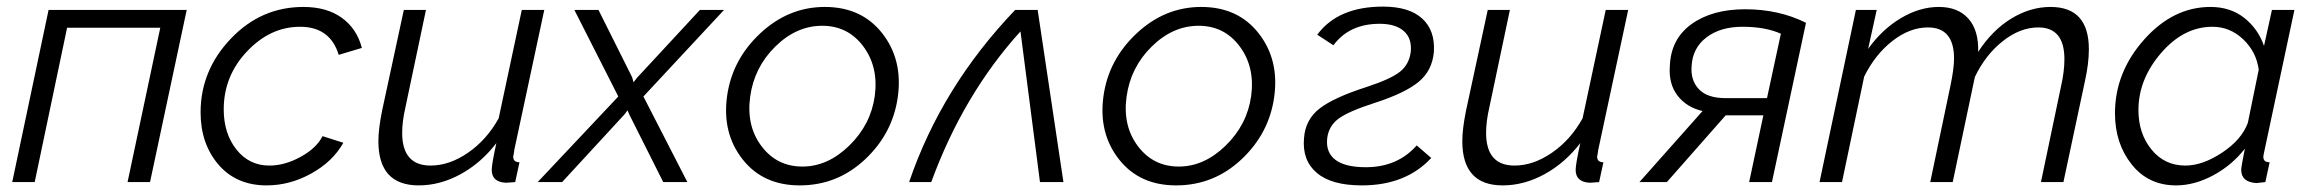

<svg xmlns="http://www.w3.org/2000/svg" viewBox="-20 -551 6993 581"><path d="M17 0 127 -521H545L434 0H366L465 -467H183L85 0Z M587 -211Q587 -338 678.5 -434Q770 -530 898 -530Q969 -530 1014.5 -497Q1060 -464 1075 -406L1005 -385Q979 -470 888 -470Q798 -470 727.5 -395.5Q657 -321 657 -220Q657 -147 695.5 -98.5Q734 -50 795 -50Q842 -50 890 -76.5Q938 -103 956 -139L1019 -119Q987 -62 922 -26Q857 10 787 10Q695 10 641 -53Q587 -116 587 -211Z M1125 -124Q1125 -160 1136 -215L1202 -521H1269L1207 -227Q1197 -184 1197 -149Q1197 -50 1283 -50Q1340 -50 1396.5 -89Q1453 -128 1489 -193L1559 -521H1627L1536 -96Q1536 -92 1534.5 -85.5Q1533 -79 1533 -77Q1533 -60 1552 -60L1539 0Q1512 2 1511 2Q1468 0 1468 -37Q1468 -54 1482 -118Q1436 -58 1374 -24Q1312 10 1247 10Q1125 10 1125 -124Z M1851 -259 1718 -521H1791L1893 -317L1897 -302L1908 -316L2098 -521H2171L1927 -259L2060 0H1987L1885 -203L1879 -217L1869 -204L1681 0H1607Z M2400 10Q2289 10 2227 -69Q2165 -148 2180 -259Q2195 -370 2280.5 -450Q2366 -530 2476 -530Q2587 -530 2649.5 -450.5Q2712 -371 2697 -259Q2682 -148 2598 -69Q2514 10 2400 10ZM2627 -260Q2639 -348 2592.5 -410.5Q2546 -473 2468 -473Q2390 -473 2326 -410Q2262 -347 2250 -258Q2238 -170 2284.5 -108.5Q2331 -47 2408 -47Q2485 -47 2550 -110.5Q2615 -174 2627 -260Z M2731 0Q2829 -288 3052 -521H3120L3198 0H3127L3068 -456Q2895 -265 2798 0Z M3539 10Q3428 10 3366 -69Q3304 -148 3319 -259Q3334 -370 3419.5 -450Q3505 -530 3615 -530Q3726 -530 3788.5 -450.5Q3851 -371 3836 -259Q3821 -148 3737 -69Q3653 10 3539 10ZM3766 -260Q3778 -348 3731.5 -410.5Q3685 -473 3607 -473Q3529 -473 3465 -410Q3401 -347 3389 -258Q3377 -170 3423.5 -108.5Q3470 -47 3547 -47Q3624 -47 3689 -110.5Q3754 -174 3766 -260Z M4101 10Q4009 10 3964.5 -28Q3920 -66 3926 -133Q3930 -189 3973 -222.5Q4016 -256 4116 -288Q4189 -312 4216.5 -334Q4244 -356 4249 -394Q4253 -435 4228 -457Q4203 -479 4155 -479Q4063 -479 4015 -414L3966 -446Q4029 -531 4165 -531Q4244 -531 4283.5 -495Q4323 -459 4319 -394Q4314 -337 4272.5 -303Q4231 -269 4141 -240Q4060 -214 4030 -191.5Q4000 -169 3996 -131Q3992 -89 4021.5 -67Q4051 -45 4113 -45Q4209 -45 4267 -111L4311 -73Q4234 10 4101 10Z M4405 -124Q4405 -160 4416 -215L4482 -521H4549L4487 -227Q4477 -184 4477 -149Q4477 -50 4563 -50Q4620 -50 4676.5 -89Q4733 -128 4769 -193L4839 -521H4907L4816 -96Q4816 -92 4814.5 -85.5Q4813 -79 4813 -77Q4813 -60 4832 -60L4819 0Q4792 2 4791 2Q4748 0 4748 -37Q4748 -54 4762 -118Q4716 -58 4654 -24Q4592 10 4527 10Q4405 10 4405 -124Z M4941 0 5132 -215Q5084 -226 5056.5 -261.5Q5029 -297 5033 -351Q5036 -433 5098.5 -478Q5161 -523 5261 -523Q5363 -523 5445 -482L5342 0H5273L5316 -202H5202L5024 0ZM5202 -254H5327L5369 -449Q5322 -470 5253 -470Q5186 -470 5144 -438Q5102 -406 5099 -352Q5095 -309 5120.5 -281.5Q5146 -254 5202 -254Z M5596 -521H5659L5633 -403Q5675 -462 5732 -496Q5789 -530 5847 -530Q5905 -530 5936.5 -494.5Q5968 -459 5966 -394Q6009 -460 6066.5 -495Q6124 -530 6185 -530Q6301 -530 6301 -402Q6301 -359 6289 -305L6224 0H6156L6217 -291Q6227 -335 6227 -372Q6227 -468 6148 -468Q6093 -468 6040.5 -426.5Q5988 -385 5956 -318L5889 0H5821L5882 -291Q5893 -343 5893 -374Q5893 -468 5814 -468Q5759 -468 5706.5 -427Q5654 -386 5621 -319L5554 0H5486Z M6380 -208Q6380 -332 6468 -431Q6556 -530 6669 -530Q6729 -530 6771 -497Q6813 -464 6831 -412L6855 -521H6923L6831 -89Q6829 -81 6829 -76Q6829 -60 6848 -60L6835 0Q6831 0 6821.5 1.5Q6812 3 6808 3Q6762 0 6762 -37Q6762 -46 6773 -101Q6733 -50 6676.5 -20Q6620 10 6565 10Q6481 10 6430.5 -53.5Q6380 -117 6380 -208ZM6782 -179 6815 -340Q6808 -394 6768 -432Q6728 -470 6675 -470Q6588 -470 6519.5 -390.5Q6451 -311 6451 -218Q6451 -147 6490.5 -98.5Q6530 -50 6593 -50Q6645 -50 6704 -89Q6763 -128 6782 -179Z"/></svg>

Font: Raleway-v4020
Style: Italic
Weight: 400
Italic angle: -12°
Designer: Matt McInerney, Pablo Impallari, Rodrigo Fuenzalida
Foundry: Matt McInerney, Pablo Impallari, Rodrigo Fuenzalida
Version: Version 4.020;PS 004.020;hotconv 1.0.88;makeotf.lib2.5.64775